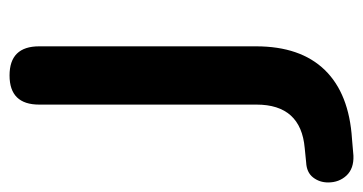

<svg xmlns="http://www.w3.org/2000/svg" viewBox="-212 -554 760 402"><g transform="rotate(-90 168.0 -353.0)"><path d="M43 7Q16 8 1.5 -7.5Q-13 -23 -13 -46Q-13 -64 -2.5 -77.5Q8 -91 29 -92L59 -95Q150 -103 150 -196V-651Q150 -713 211 -713Q272 -713 272 -651V-197Q272 -104 222.5 -53Q173 -2 78 4Z"/></g></svg>

Font: Chiron GoRound TC M
Style: Regular
Weight: 500
Designer: Ryoko NISHIZUKA 西塚涼子 (kana, bopomofo & ideographs); Paul D. Hunt (Latin, Greek & Cyrillic); Sandoll Communications 산돌커뮤니
Foundry: Adobe
Version: Version 1.000;hotconv 1.1.1;makeotfexe 2.6.0